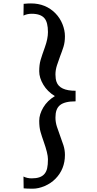

<svg xmlns="http://www.w3.org/2000/svg" viewBox="-20 -942 570 1126"><path d="M117.7 93.3 118.7 162.6Q138.2 164.6 171.9 164.6Q205.6 164.6 242.2 148.9Q278.8 133.3 305.2 106.4Q360.8 49.8 360.8 -33.2Q360.8 -62.5 352.1 -89.8Q343.3 -117.2 332.8 -144.8Q322.3 -172.4 313.7 -199.2Q305.2 -226.1 305.2 -252Q305.2 -277.8 311.3 -295.4Q317.4 -313 331.1 -324.7Q358.4 -347.7 423.3 -347.7V-409.7Q329.6 -409.7 311.5 -461.9Q305.2 -479.5 305.2 -505.6Q305.2 -531.7 314 -558.8Q322.8 -585.9 333 -613.3Q343.8 -640.6 352.3 -667.5Q360.8 -694.3 360.8 -729.5Q360.8 -764.6 346.2 -800.8Q331.5 -836.9 305.2 -863.8Q248 -921.9 161.6 -921.9Q141.6 -921.9 124 -919.9H118.7L117.7 -850.6Q139.2 -861.3 165.8 -861.3Q192.4 -861.3 210.9 -854.7Q229.5 -848.1 240.7 -835Q261.2 -811 261.2 -753.9Q261.2 -714.8 243.4 -665.5Q225.6 -616.2 217.8 -589.1Q210 -562 210 -523.9Q210 -485.8 234.1 -445.3Q258.3 -404.8 301.8 -378.4Q257.8 -352.1 233.9 -311.8Q210 -271.5 210 -233.4Q210 -195.3 217.8 -168.2Q225.6 -141.1 235.4 -113.8Q261.2 -41.5 261.2 -8.5Q261.2 24.4 256.6 44.7Q252 64.9 240.7 78.1Q229.5 91.3 210.9 97.7Q192.4 104 165.8 104Q139.2 104 117.7 93.3Z"/></svg>

Font: HeadlandOne
Style: Regular
Weight: 400
Designer: Gary Lonergan
Foundry: Sorkin Type Co.
Version: Version 1.002